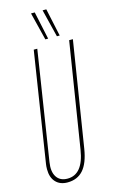

<svg xmlns="http://www.w3.org/2000/svg" viewBox="-135 -935 586 995"><g transform="rotate(-15 158.0 -437.5)"><path d="M98 10Q58 10 35 -14.5Q12 -39 12 -83Q12 -94 12.5 -98.5Q13 -103 14 -111L106 -700H125L34 -116Q26 -66 44.5 -37.5Q63 -9 103 -9Q186 -9 206 -136L296 -700H316L226 -136Q214 -61 182.5 -25.5Q151 10 98 10ZM178 -736 141 -885H161L193 -736ZM240 -736 203 -885H223L255 -736Z"/></g></svg>

Font: Georama
Style: Italic
Weight: 400
Width: 2
Italic angle: -9°
Designer: Jean-Baptiste Levee
Foundry: Production Type
Version: Version 1.000